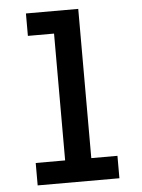

<svg xmlns="http://www.w3.org/2000/svg" viewBox="-53 -777 605 819"><g transform="rotate(-5 250.0 -367.5)"><path d="M75 0V-96H201V-639H89V-735H313V-96H425V0Z"/></g></svg>

Font: Iosevka SS18
Style: Bold
Weight: 700
Monospace: yes
Designer: Belleve Invis
Foundry: Belleve Invis
Version: Version 25.1.1; ttfautohint (v1.8.4)